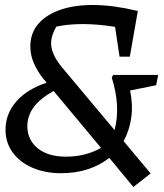

<svg xmlns="http://www.w3.org/2000/svg" viewBox="-20 -680 653 766"><path d="M224 11Q160 11 110 -10.5Q60 -32 31.5 -70.5Q3 -109 2 -159Q1 -224 44 -274Q87 -324 166 -350L155 -363Q130 -394 115.5 -427Q101 -460 101 -495Q101 -548 133 -585Q165 -622 222.5 -641.5Q280 -661 357.5 -660Q435 -659 526 -637H530L498 -454H457L439 -573Q368 -584 310.5 -584Q253 -584 205 -574Q179 -530 185 -493Q191 -456 226 -413L437 -161Q462 -255 426 -370L431 -381H611L603 -340L499 -319Q511 -261 503.5 -209.5Q496 -158 473 -117L581 12L512 66L416 -50Q379 -21 331 -5Q283 11 224 11ZM89 -175Q90 -121 131 -88Q172 -55 243 -55Q321 -55 383 -90L194 -317Q140 -287 114.5 -252.5Q89 -218 89 -175Z"/></svg>

Font: Piazzolla Medium
Style: Italic
Weight: 500
Italic angle: -11.3°
Designer: Juan Pablo del Peral
Foundry: Huerta Tipografica
Version: Version 1.330